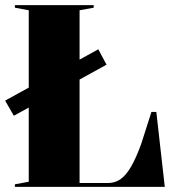

<svg xmlns="http://www.w3.org/2000/svg" viewBox="-26 -728 684 748"><path d="M28 -277 -6 -336 357 -536 389 -476ZM32 0V-10L86 -20V-688L32 -698V-708H339V-698L284 -688V-15H395Q422 -15 443.5 -30Q465 -45 484.5 -78.5Q504 -112 524 -167L564 -292H583L616 0Z"/></svg>

Font: Kalnia SemiBold
Style: Regular
Weight: 600
Designer: Frida Medrano
Foundry: Frida Medrano
Version: Version 1.105